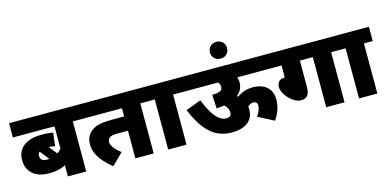

<svg xmlns="http://www.w3.org/2000/svg" viewBox="-78 -1315 3633 1792"><g transform="rotate(-15 1738.5 -418.5)"><path d="M664 -484H579V0H402V-174L453 -140Q421 -117 389.5 -102Q358 -87 322 -80Q286 -73 239 -73Q178 -73 130.5 -93.5Q83 -114 55.5 -156Q28 -198 28 -261Q28 -315 55.5 -355.5Q83 -396 136 -418Q189 -440 265 -440Q287 -440 305.5 -439Q324 -438 341 -436Q358 -434 375 -431L360 -304Q346 -306 327 -309Q308 -312 282 -312Q236 -312 213.5 -298Q191 -284 191 -257Q191 -223 209.5 -212.5Q228 -202 257 -202Q302 -202 335 -218Q368 -234 391 -256.5Q414 -279 427 -300L402 -191V-484H0V-622H664ZM233 -395 405 -180 334 -133 146 -368Z M1231 -484V0H1054V-267H964Q924 -267 904 -263.5Q884 -260 873 -249Q864 -242 860 -231.5Q856 -221 856 -208Q856 -192 866.5 -172.5Q877 -153 897 -132Q917 -111 945 -90L836 18Q792 -18 756 -57.5Q720 -97 699 -141Q678 -185 678 -234Q678 -275 692 -304.5Q706 -334 729 -354Q750 -372 775 -383Q800 -394 839.5 -399.5Q879 -405 942 -405H1054V-484H649V-622H1316V-484Z M1548 -484V0H1371V-484H1301V-622H1633V-484Z M1618 -622H2508V-484H1618ZM1944 -619Q1977 -615 2017 -601.5Q2057 -588 2093.5 -565Q2130 -542 2153.5 -509.5Q2177 -477 2177 -436Q2177 -352 2104.5 -306Q2032 -260 1907 -254L1900 -386Q1950 -388 1975 -398Q2000 -408 2000 -441Q2000 -470 1975.5 -489Q1951 -508 1914 -521ZM2093 -336Q2123 -316 2147 -289Q2171 -262 2185 -231.5Q2199 -201 2199 -167Q2199 -112 2173.5 -75Q2148 -38 2100.5 -19Q2053 0 1985 0Q1919 0 1857 -26.5Q1795 -53 1738.5 -121Q1682 -189 1632 -311L1779 -366Q1807 -296 1837 -245.5Q1867 -195 1900.5 -168Q1934 -141 1972 -141Q1990 -141 2001 -146.5Q2012 -152 2016.5 -162Q2021 -172 2021 -184Q2021 -217 2000.5 -242.5Q1980 -268 1946 -288ZM2098 -288Q2142 -319 2183 -338Q2224 -357 2284 -357Q2367 -357 2417 -313.5Q2467 -270 2467 -192Q2467 -144 2452 -96.5Q2437 -49 2404 -2L2251 -82Q2268 -105 2279 -130.5Q2290 -156 2290 -178Q2290 -201 2278.5 -210.5Q2267 -220 2250 -220Q2231 -220 2211.5 -206.5Q2192 -193 2176 -176Z M1982 -774Q1982 -809 2005 -832Q2028 -855 2065 -855Q2101 -855 2124 -832Q2147 -809 2147 -774Q2147 -739 2124 -716Q2101 -693 2065 -693Q2028 -693 2005 -716Q1982 -739 1982 -774Z M2773 -484V-229Q2773 -174 2752 -148.5Q2731 -123 2690 -123Q2661 -123 2631 -139.5Q2601 -156 2576 -182Q2551 -208 2535.5 -238Q2520 -268 2520 -295Q2520 -328 2538 -348.5Q2556 -369 2609 -369L2596 -366V-484H2493V-622H3160V-484H3075V0H2898V-484Z M3392 -484V0H3215V-484H3145V-622H3477V-484Z"/></g></svg>

Font: Noto Sans Devanagari Black
Style: Regular
Weight: 900
Version: Version 2.003